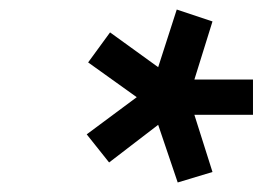

<svg xmlns="http://www.w3.org/2000/svg" viewBox="-20 -740 551 403"><path d="M511 -499H388L426 -379L353 -357L312 -478L209 -399L162 -458L267 -536L165 -609L211 -672L312 -599L351 -720L426 -695L388 -573H511Z"/></svg>

Font: Titillium Web
Style: Bold Italic
Weight: 700
Italic angle: -13°
Version: Version 1.002;PS 57.000;hotconv 1.0.70;makeotf.lib2.5.55311